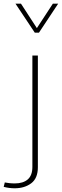

<svg xmlns="http://www.w3.org/2000/svg" viewBox="-87 -785 336 1043"><path d="M-2.9 -765.1H26.9L113.3 -632.3L200.2 -765.1H229L124.5 -607.4H102.1ZM-66.9 230 -61 206.1Q-52.2 208 -37.4 209.7Q-22.5 211.4 -6.8 211.4Q38.6 211.4 63.7 189.7Q88.9 168 88.9 121.6V-483.4H118.7V123.5Q118.7 183.6 82.5 210.7Q46.4 237.8 -7.3 237.8Q-37.1 237.8 -66.9 230Z"/></svg>

Font: Estedad-FD Thin
Style: Regular
Weight: 100
Designer: Amin Abedi
Version: Version 7.3